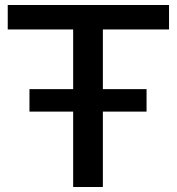

<svg xmlns="http://www.w3.org/2000/svg" viewBox="-20 -749 707 769"><path d="M98 -302V-392H567V-302ZM273 0V-643H392V0ZM11 -631V-729H657V-631Z"/></svg>

Font: Mona Sans Expanded Medium
Style: Regular
Weight: 500
Width: 7
Designer: Deni Anggara
Foundry: GitHub
Version: Version 2.000